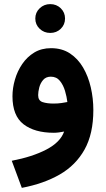

<svg xmlns="http://www.w3.org/2000/svg" viewBox="-20 -638 509 924"><path d="M149.9 -548.8Q149.9 -578.1 170.9 -598.1Q191.9 -618.2 221.7 -618.2Q252 -618.2 272.5 -598.1Q293 -578.1 293 -548.8Q293 -519.5 272.5 -499.5Q252 -479.5 221.7 -479.5Q191.9 -479.5 170.9 -499.5Q149.9 -519.5 149.9 -548.8ZM429.2 -108.4Q429.2 5.9 387 81.5Q344.7 157.2 267.6 201.7Q190.4 246.1 85 266.1L36.6 135.7Q136.2 116.7 203.4 81.5Q270.5 46.4 288.6 -4.9Q276.4 -2.4 263.2 -0.7Q250 1 239.3 1Q146.5 1 93.3 -40Q40 -81.1 40 -174.8Q40 -213.9 51.8 -254.6Q63.5 -295.4 86.9 -329.8Q110.4 -364.3 145 -385.3Q179.7 -406.2 225.6 -406.2Q278.3 -406.2 316.7 -380.9Q355 -355.5 379.9 -313Q404.8 -270.5 417 -217.3Q429.2 -164.1 429.2 -108.4ZM237.3 -139.6Q258.3 -139.6 275.6 -142.1Q293 -144.5 304.2 -147Q301.3 -171.9 293 -200.2Q284.7 -228.5 268.3 -248.8Q252 -269 224.6 -269Q201.2 -269 187.7 -253.4Q174.3 -237.8 168.9 -216.8Q163.6 -195.8 163.6 -180.2Q163.6 -153.8 184.8 -146.7Q206.1 -139.6 237.3 -139.6Z"/></svg>

Font: Vazirmatn RD FD ExtraBold
Style: Regular
Weight: 800
Designer: Saber Rastikerdar
Foundry: Saber Rastikerdar
Version: Version 33.003